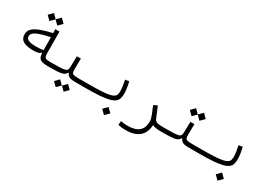

<svg xmlns="http://www.w3.org/2000/svg" viewBox="-12 -1504 3540 2575"><g transform="rotate(30 1758.0 -217.0)"><path d="M296.4 -83Q205.6 -83 151.1 -112.8Q96.7 -142.6 96.7 -215.8Q96.7 -268.6 134.3 -304.7Q171.9 -340.8 244.4 -367.7Q316.9 -394.5 421.4 -418.9L420.4 -478.5H484.4L486.3 -149.9Q486.8 -113.3 492.9 -94.5Q499 -75.7 520.3 -69.3Q541.5 -63 585.9 -63Q606.4 -63 613.8 -57.1Q621.1 -51.3 621.1 -33.2Q621.1 -15.1 613 -6.6Q605 2 580.1 2Q521.5 2 488.8 -8.8Q456.1 -19.5 442.1 -44.9Q428.2 -70.3 425.8 -114.3L414.6 -113.8Q403.8 -95.7 374.8 -89.4Q345.7 -83 296.4 -83ZM422.4 -355.5Q282.7 -327.1 219.2 -295.9Q155.8 -264.6 155.8 -220.7Q155.8 -183.1 191.7 -165.3Q227.5 -147.5 312.5 -147.5Q334.5 -147.5 366 -149.7Q397.5 -151.9 424.8 -156.7ZM418.5 -533.7 357.4 -594.2 296.4 -533.7 234.9 -595.2 296.4 -657.2 357.4 -595.7 418.5 -657.2 480.5 -595.2Z M580.1 2 585.9 -63Q677.7 -63 730.5 -65.4Q783.2 -67.9 808.1 -75.4Q833 -83 840.3 -97.9Q847.7 -112.8 848.1 -137.7L852.1 -307.6L914.1 -309.6L911.6 -142.6Q911.6 -110.4 917 -93.3Q922.4 -76.2 945.1 -69.6Q967.8 -63 1018.6 -63H1171.9Q1190.4 -63 1197.8 -56.4Q1205.1 -49.8 1205.1 -33.2Q1205.1 -12.2 1194.3 -5.1Q1183.6 2 1166 2H1007.3Q941.4 2 912.1 -12.2Q882.8 -26.4 871.1 -60.5H862.3Q847.7 -31.7 817.6 -18.3Q787.6 -4.9 731.2 -1.5Q674.8 2 580.1 2ZM813 191.9 752.9 132.3 813 71.8 873 132.3ZM935.1 191.9 875 132.3 935.1 71.8 995.1 132.3Z M1166 2Q1153.3 2 1153.3 -33.7Q1153.3 -63 1171.9 -63Q1289.1 -63 1366 -67.4Q1442.9 -71.8 1488.3 -81.1Q1533.7 -90.3 1555.7 -105.5Q1577.6 -120.6 1584.2 -142.3Q1590.8 -164.1 1590.8 -192.4Q1590.8 -229 1584 -272.7Q1577.1 -316.4 1567.9 -360.8L1627.9 -369.1Q1639.2 -321.8 1646.2 -275.4Q1653.3 -229 1653.3 -191.4Q1653.3 -148.9 1643.8 -116.7Q1634.3 -84.5 1606.4 -62Q1578.6 -39.6 1524.7 -25.4Q1470.7 -11.2 1383.3 -4.6Q1295.9 2 1166 2ZM1561 193.4 1498.5 130.9 1561 67.9 1623.5 130.9Z M2199.2 -20Q2189.5 106.4 2116 164.6Q2042.5 222.7 1911.6 222.7Q1845.7 222.7 1793.9 210L1798.8 148.9Q1826.2 153.8 1849.6 156.5Q1873 159.2 1905.8 159.2Q2020 159.2 2078.1 111.1Q2136.2 63 2136.2 -40Q2136.2 -75.7 2114 -133.3Q2091.8 -190.9 2064 -254.4L2122.1 -280.3Q2150.4 -215.3 2165.5 -175.3Q2180.7 -135.3 2195.3 -106Q2203.6 -90.3 2217.3 -80.8Q2231 -71.3 2260.3 -67.1Q2289.6 -63 2343.8 -63Q2362.3 -63 2369.6 -56.6Q2377 -50.3 2377 -33.2Q2377 -12.7 2366.2 -5.4Q2355.5 2 2337.9 2Q2283.7 2 2251.5 -3.7Q2219.2 -9.3 2199.2 -20Z M2337.9 2 2343.8 -63Q2435.5 -63 2488.3 -65.4Q2541 -67.9 2565.9 -75.4Q2590.8 -83 2598.1 -97.9Q2605.5 -112.8 2606 -137.7L2609.9 -307.6L2671.9 -309.6L2669.4 -142.6Q2669.4 -110.4 2674.8 -93.3Q2680.2 -76.2 2702.9 -69.6Q2725.6 -63 2776.4 -63H2929.7Q2948.2 -63 2955.6 -56.4Q2962.9 -49.8 2962.9 -33.2Q2962.9 -12.2 2952.1 -5.1Q2941.4 2 2923.8 2H2765.1Q2699.2 2 2669.9 -12.2Q2640.6 -26.4 2628.9 -60.5H2620.1Q2605.5 -31.7 2575.4 -18.3Q2545.4 -4.9 2489 -1.5Q2432.6 2 2337.9 2ZM2707.5 -381.3 2646.5 -441.9 2585.4 -381.3 2523.9 -442.9 2585.4 -504.9 2646.5 -443.4 2707.5 -504.9 2769.5 -442.9Z M2923.8 2Q2911.1 2 2911.1 -33.7Q2911.1 -63 2929.7 -63Q3046.9 -63 3123.8 -67.4Q3200.7 -71.8 3246.1 -81.1Q3291.5 -90.3 3313.5 -105.5Q3335.4 -120.6 3342 -142.3Q3348.6 -164.1 3348.6 -192.4Q3348.6 -229 3341.8 -272.7Q3335 -316.4 3325.7 -360.8L3385.7 -369.1Q3397 -321.8 3404.1 -275.4Q3411.1 -229 3411.1 -191.4Q3411.1 -148.9 3401.6 -116.7Q3392.1 -84.5 3364.3 -62Q3336.4 -39.6 3282.5 -25.4Q3228.5 -11.2 3141.1 -4.6Q3053.7 2 2923.8 2ZM3318.8 193.4 3256.3 130.9 3318.8 67.9 3381.3 130.9Z"/></g></svg>

Font: Cascadia Mono PL Light
Style: Regular
Weight: 300
Monospace: yes
Designer: Aaron Bell
Foundry: Saja Typeworks
Version: Version 2404.023; ttfautohint (v1.8.4)